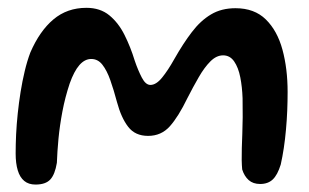

<svg xmlns="http://www.w3.org/2000/svg" viewBox="-20 -474 810 503"><path d="M73 9.5Q55 9.5 43.5 0Q32 -9.5 26.5 -27.8Q21 -46 21 -72Q21 -95 22.2 -121.8Q23.5 -148.5 26.5 -177Q29.5 -205.5 34 -233.5Q38.5 -261.5 44.8 -287.8Q51 -314 59.5 -336.5Q84 -393 120 -423.2Q156 -453.5 206.5 -453.5Q242.5 -453.5 266.5 -433.8Q290.5 -414 306.2 -382.5Q322 -351 333 -315Q341.5 -290 351.5 -270.8Q361.5 -251.5 374 -251.5Q389 -251.5 404.5 -270.5Q420 -289.5 436.5 -319Q460 -360.5 482.8 -390.2Q505.5 -420 532.8 -436.2Q560 -452.5 597 -452.5Q646.5 -452.5 676.5 -423Q706.5 -393.5 720 -343.8Q733.5 -294 733.5 -233Q733.5 -209.5 732.5 -184.5Q731.5 -159.5 729.2 -134.5Q727 -109.5 723.5 -86.2Q720 -63 715.5 -43Q707 -15.5 694.5 -3.8Q682 8 661.5 8Q643 8 631.5 -2.2Q620 -12.5 614.5 -30Q613.5 -40.5 613.2 -54.8Q613 -69 613.5 -86.2Q614 -103.5 614.8 -123.5Q615.5 -143.5 615.8 -167Q616 -190.5 615.5 -216.5Q614.5 -246 609.5 -271.5Q604.5 -297 593.5 -313Q582.5 -329 564.5 -329Q547 -329 531.2 -313.2Q515.5 -297.5 500.8 -272Q486 -246.5 471 -217Q447.5 -168.5 425 -143.2Q402.5 -118 368 -118Q334 -118 315.8 -141.8Q297.5 -165.5 286.5 -206.5Q278 -238.5 269 -264Q260 -289.5 248.2 -304.5Q236.5 -319.5 219 -319.5Q202 -319.5 188 -303.5Q174 -287.5 162.5 -255Q150.5 -219 143.5 -182Q136.5 -145 133.2 -110.5Q130 -76 129 -47.5Q124 -17 111.8 -3.8Q99.5 9.5 73 9.5Z"/></svg>

Font: Gluten
Style: Regular
Weight: 400
Designer: Tyler Finck
Foundry: Etcetera Type Company
Version: Version 1.300